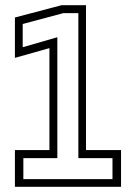

<svg xmlns="http://www.w3.org/2000/svg" viewBox="-20 -720 524 740"><path d="M37.5 0V-141.5H170.5V-534.5L37.5 -497V-652.5L217.5 -700H311.5V-141.5H446.5V0ZM70 -29.5H413.5V-110.5H282V-669.5H224.5L67.5 -627.5V-538L201 -576.5V-110.5H70Z"/></svg>

Font: Tourney Light
Style: Regular
Weight: 300
Version: Version 1.015